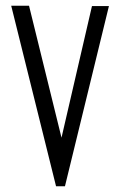

<svg xmlns="http://www.w3.org/2000/svg" viewBox="-20 -644 415 668"><path d="M175 4H206L359 -623H300L194 -165L81 -624H19Z"/></svg>

Font: Inconsolata Condensed Thin
Style: Regular
Weight: 100
Width: 3
Monospace: yes
Designer: Raph Levien, Cyreal, Brenton Simpson
Foundry: Raph Levien, Cyreal, Google
Version: Version 3.100